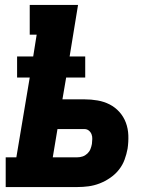

<svg xmlns="http://www.w3.org/2000/svg" viewBox="-20 -755 640 775"><path d="M3 0V-120H46L100 -442H49V-527H114L128 -615H100V-735H295L261 -527H324V-442H247L232 -354H321Q348 -354 374 -349.5Q400 -345 422.5 -333.5Q445 -322 462 -303Q479 -284 488 -260Q497 -236 498 -209Q499 -182 495 -155Q491 -133 483 -111Q475 -89 460 -70Q445 -51 424.5 -37Q404 -23 382 -14.5Q360 -6 337.5 -3Q315 0 292 0ZM292 -120Q303 -120 313.5 -123.5Q324 -127 332.5 -135Q341 -143 345 -153Q349 -163 351 -174Q352 -184 352.5 -194Q353 -204 349.5 -213Q346 -222 338.5 -228Q331 -234 321 -234H212L193 -120Z"/></svg>

Font: Iosevka Curly Slab HvExObl
Style: Regular
Weight: 900
Width: 7
Italic angle: -9°
Monospace: yes
Designer: Belleve Invis
Foundry: Belleve Invis
Version: Version 11.1.0; ttfautohint (v1.8.3)